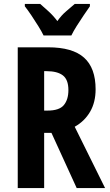

<svg xmlns="http://www.w3.org/2000/svg" viewBox="-20 -954 557 974"><path d="M224 -714Q348 -714 406.5 -661.5Q465 -609 465 -501Q465 -435 437 -387Q409 -339 359 -311L513 0H369L241 -280H204V0H70V-714ZM216 -593H204V-393H221Q281 -393 304 -421Q327 -449 327 -497Q327 -550 299 -571.5Q271 -593 216 -593ZM201 -774Q192 -793 175 -820.5Q158 -848 139.5 -875.5Q121 -903 106 -922V-934H184Q200 -920 225 -897.5Q250 -875 271 -847Q292 -877 316 -897Q340 -917 359 -934H436V-922Q422 -902 404 -875.5Q386 -849 369 -822Q352 -795 342 -774Z"/></svg>

Font: Noto Sans Sinhala UI ExtraCondensed
Style: Bold
Weight: 700
Width: 2
Designer: Jelle Bosma - Monotype Design Team
Foundry: Monotype Imaging Inc.
Version: Version 2.006; ttfautohint (v1.8.4.7-5d5b)